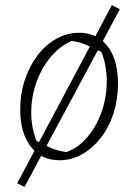

<svg xmlns="http://www.w3.org/2000/svg" viewBox="-20 -618 539 750"><path d="M153 -32 76 112 47 98 124 -47ZM212 8Q141 8 100 -45.5Q59 -99 59 -190Q59 -252 77 -306Q95 -360 126.5 -401.5Q158 -443 200 -466.5Q242 -490 289 -490Q360 -490 400.5 -437Q441 -384 441 -291Q441 -230 423.5 -175.5Q406 -121 374 -80Q342 -39 301 -15.5Q260 8 212 8ZM239 -24Q285 -40 320.5 -81.5Q356 -123 376.5 -180.5Q397 -238 397 -302Q397 -331 392 -359.5Q387 -388 376 -415Q342 -431 317 -442.5Q292 -454 260 -458Q215 -439 179 -396.5Q143 -354 122.5 -297Q102 -240 102 -178Q102 -147 107.5 -119Q113 -91 123 -67Q154 -52 178.5 -40.5Q203 -29 239 -24ZM341 -455 417 -598 448 -582 371 -438ZM124 -47 341 -455 371 -438 153 -32Z"/></svg>

Font: Piazzolla Thin Thin
Style: Italic
Weight: 250
Italic angle: -11.3°
Version: Version 2.005